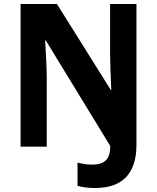

<svg xmlns="http://www.w3.org/2000/svg" viewBox="-20 -785 786 961"><path d="M457 156C586 156 663 90 663 -60V-765H531V-515C531 -476 534 -399 537 -334H535L265 -765H83V-51H214V-392C214 -434 210 -516 206 -583H209L532 -54C531 11 506 39 440 39C413 39 390 34 368 29V145C391 152 420 156 457 156Z"/></svg>

Font: Noto Sans Tamil UI SemiCondensed
Style: Bold
Weight: 700
Width: 4
Designer: Jelle Bosma - Monotype Design Team
Foundry: Monotype Imaging Inc.
Version: Version 2.004